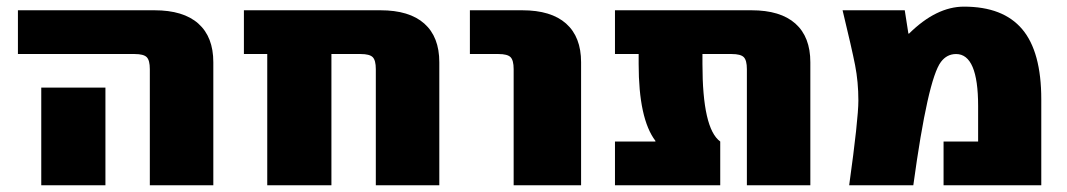

<svg xmlns="http://www.w3.org/2000/svg" viewBox="-20 -550 3169 570"><path d="M33.2 -389.6V-519.5H438.5Q524.4 -519.5 568.8 -480Q613.3 -440.4 613.3 -365.2V0H424.8V-344.7Q424.8 -371.1 415.5 -380.4Q406.2 -389.6 379.9 -389.6ZM102.5 0V-290H293V0Z M704.1 -389.6V-519.5H1109.4Q1195.3 -519.5 1239.7 -480Q1284.2 -440.4 1284.2 -365.2V0H1095.7V-344.7Q1095.7 -371.1 1086.4 -380.4Q1077.1 -389.6 1050.8 -389.6H963.9V0H773.4V-389.6Z M1375 -389.6V-519.5H1530.3Q1616.2 -519.5 1660.6 -480Q1705.1 -440.4 1705.1 -365.2V0H1504.9V-344.7Q1504.9 -371.1 1495.6 -380.4Q1486.3 -389.6 1460 -389.6Z M1805.7 0V-129.9H1925.8V-131.8Q1876 -197.3 1876 -360.4V-389.6H1805.7V-519.5H2210.9Q2296.9 -519.5 2341.3 -480Q2385.7 -440.4 2385.7 -365.2V0H2197.3V-344.7Q2197.3 -371.1 2188 -380.4Q2178.7 -389.6 2152.3 -389.6H2065.4V-360.4Q2065.4 -168 2118.2 -129.9V0Z M2481.4 -519.5H2666L2676.8 -450.2H2678.7Q2759.8 -530.3 2841.8 -530.3Q2958 -530.3 3014.6 -463.4Q3071.3 -396.5 3071.3 -254.9V0H2781.2V-129.9H2883.8V-235.4Q2883.8 -389.6 2818.4 -389.6Q2791 -389.6 2773.4 -366.2Q2734.4 -314.5 2691.4 0H2501Q2528.3 -196.3 2528.3 -251.5Q2528.3 -306.6 2518.6 -356.4Q2508.8 -406.2 2481.4 -519.5Z"/></svg>

Font: GenEi M Gothic v2 Black
Style: Regular
Weight: 900
Version: Version 2.0